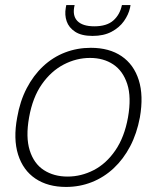

<svg xmlns="http://www.w3.org/2000/svg" viewBox="-20 -727 621 759"><path d="M241 12Q169 12 120 -21Q71 -54 51.5 -116Q32 -178 48 -263Q59 -327 85.5 -378Q112 -429 150.5 -465Q189 -501 237 -519.5Q285 -538 339 -538Q412 -538 460.5 -505Q509 -472 528.5 -410.5Q548 -349 533 -263Q521 -199 494.5 -148.5Q468 -98 429.5 -62Q391 -26 343 -7Q295 12 241 12ZM247 -29Q301 -29 350.5 -54.5Q400 -80 436 -132.5Q472 -185 486 -263Q500 -343 483 -395Q466 -447 427.5 -472.5Q389 -498 336 -498Q282 -498 232 -472Q182 -446 145.5 -394Q109 -342 95 -263Q81 -185 97.5 -132.5Q114 -80 153.5 -54.5Q193 -29 247 -29ZM346 -585Q302 -585 277 -601.5Q252 -618 243.5 -643Q235 -668 240 -696L242 -707H275Q265 -666 285.5 -644.5Q306 -623 353 -623Q402 -623 428 -646Q454 -669 462 -707H496L494 -696Q488 -669 470 -643.5Q452 -618 421 -601.5Q390 -585 346 -585Z"/></svg>

Font: DM Sans 9pt ExtraLight
Style: Italic
Weight: 250
Italic angle: -10°
Version: Version 4.004;gftools[0.9.30]